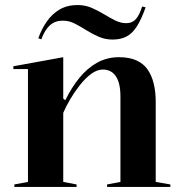

<svg xmlns="http://www.w3.org/2000/svg" viewBox="-20 -742 719 762"><path d="M656 -10V0H405V-10L458 -20V-359Q458 -412 440 -439Q422 -466 388 -466Q365 -466 341.5 -448.5Q318 -431 296.5 -403.5Q275 -376 258 -347Q241 -318 231 -294V-20L284 -10V0H37V-10L91 -20V-468H33V-479L231 -515V-351L239 -344Q264 -395 295.5 -433.5Q327 -472 366 -493.5Q405 -515 452 -515Q493 -515 521 -502.5Q549 -490 565.5 -466.5Q582 -443 590 -410.5Q598 -378 598 -339V-20ZM427 -585Q397 -585 371 -596.5Q345 -608 322 -622.5Q299 -637 276.5 -648.5Q254 -660 229 -660Q199 -660 178.5 -642Q158 -624 144 -586L132 -590Q145 -627 166 -657Q187 -687 217 -704.5Q247 -722 288 -722Q318 -722 343.5 -711Q369 -700 392 -686Q415 -672 437 -661Q459 -650 481 -650Q505 -650 519.5 -666.5Q534 -683 544 -716L558 -713Q541 -665 523 -637Q505 -609 482 -597Q459 -585 427 -585Z"/></svg>

Font: Kalnia Thin Medium
Style: Regular
Weight: 500
Version: Version 1.105